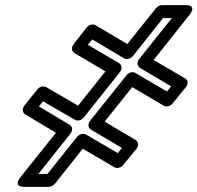

<svg xmlns="http://www.w3.org/2000/svg" viewBox="-20 -700 766 745"><path d="M333 -197 453 -126 437 -106 314 -178C303 -184 287 -179 279 -169L164 -25H129L253 -181C262 -192 263 -208 250 -216L131 -287L147 -307L271 -235C282 -229 297 -234 305 -244L445 -420C454 -431 455 -447 442 -455L321 -526L338 -547L461 -474C472 -467 488 -473 496 -483L613 -630H647L520 -471C511 -460 511 -444 524 -436L644 -365L628 -345L505 -417C494 -424 479 -418 471 -408L330 -232C321 -221 320 -205 333 -197ZM386 -228 493 -362 615 -290C625 -284 640 -287 649 -298L700 -360C714 -377 707 -391 698 -396L576 -467L715 -642C747 -683 701 -680 701 -680H608C600 -680 591 -675 585 -668L474 -529L351 -602C342 -608 325 -605 316 -593L266 -529C255 -515 259 -500 269 -494L389 -423L283 -290L159 -362C150 -367 134 -365 125 -353L75 -291C64 -277 68 -262 78 -256L197 -185L60 -13C27 28 75 25 75 25H169C177 25 187 20 193 13L301 -123L424 -51C434 -45 449 -49 458 -60L509 -122C521 -136 516 -151 506 -157Z"/></svg>

Font: Asimov
Style: WidOuIt
Weight: 500
Designer: Google
Version: Version 2.000980; 2014